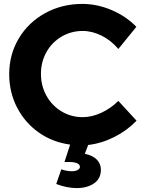

<svg xmlns="http://www.w3.org/2000/svg" viewBox="-20 -731 734 980"><path d="M430 9 413 54Q455 63 475 84.5Q495 106 495 135Q495 181 460 205Q425 229 372 229Q321 229 267 208L293 133Q320 143 347 143Q365 143 376.5 136.5Q388 130 388 121Q388 109 374 102.5Q360 96 336 96H309L338 7Q248 -5 177.5 -55Q107 -105 67 -182.5Q27 -260 27 -352Q27 -453 76 -535Q125 -617 210.5 -664Q296 -711 400 -711Q476 -711 550 -679.5Q624 -648 676 -594L584 -481Q548 -524 499.5 -548.5Q451 -573 402 -573Q343 -573 294 -544Q245 -515 217 -465Q189 -415 189 -354Q189 -293 217 -242.5Q245 -192 294 -162.5Q343 -133 402 -133Q449 -133 497.5 -155.5Q546 -178 584 -216L677 -115Q628 -64 563 -31.5Q498 1 430 9Z"/></svg>

Font: Gontserrat SemiBold
Style: Regular
Weight: 600
Designer: Julieta Ulanovsky
Foundry: Julieta Ulanovsky
Version: Version 6.001